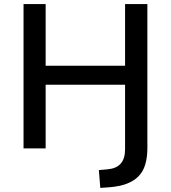

<svg xmlns="http://www.w3.org/2000/svg" viewBox="-20 -725 835 938"><path d="M470 193 463 106 507 102Q549 98 570 74Q591 50 591 4V-311H203V0H95V-705H203V-404H591V-705H700V-2Q700 44 689.5 79Q679 114 656 137Q633 160 598 173Q563 186 513 190Z"/></svg>

Font: Nunito Sans 9pt SemiBold
Style: Regular
Weight: 600
Version: Version 3.101;gftools[0.9.27]